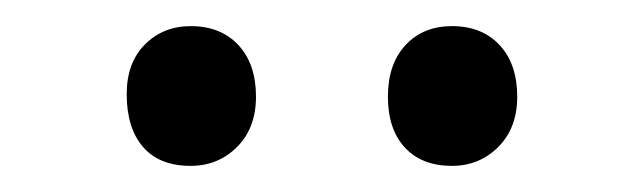

<svg xmlns="http://www.w3.org/2000/svg" viewBox="-20 -769 493 147"><path d="M77 -697Q77 -721 91 -735Q105 -749 126 -749Q149 -749 162.5 -734.5Q176 -720 176 -695Q176 -671 161.5 -656.5Q147 -642 126 -642Q102 -642 89.5 -656.5Q77 -671 77 -697ZM277 -695Q277 -720 290.5 -734.5Q304 -749 326 -749Q349 -749 362.5 -734.5Q376 -720 376 -695Q376 -671 361.5 -656.5Q347 -642 326 -642Q303 -642 290 -656Q277 -670 277 -695Z"/></svg>

Font: Bitter Pro
Style: Regular
Weight: 400
Designer: Sol Matas, and Bitter project Authors
Foundry: Sol Matas
Version: Version 1.010